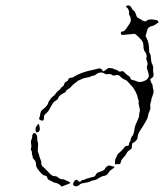

<svg xmlns="http://www.w3.org/2000/svg" viewBox="-20 -690 611 716"><path d="M383 -72Q388 -73 388.5 -73Q389 -73 394.5 -71Q400 -69 404 -69Q411 -69 402 -62L398 -59Q390 -55 385 -46Q377 -34 366 -34Q360 -33 347 -25Q339 -19 331 -18Q323 -17 318 -14Q312 -10 290 -7Q282 -6 279 -3Q264 11 253 0Q251 -3 255 -11Q263 -25 271 -16Q278 -8 283 -16Q285 -19 290 -19Q295 -19 298 -21.5Q301 -24 304 -24Q307 -24 313 -26.5Q319 -29 326.5 -30Q334 -31 337 -38Q339 -42 340.5 -43.5Q342 -45 344.5 -46.5Q347 -48 355 -50Q369 -55 371 -60Q376 -69 383 -72ZM102 -189Q107 -200 116 -188Q120 -179 119 -170Q119 -165 121 -159.5Q123 -154 121.5 -140Q120 -126 122 -122.5Q124 -119 125.5 -112Q127 -105 131 -95.5Q135 -86 134 -84Q133 -81 135 -75.5Q137 -70 140 -68Q144 -66 157 -52Q162 -46 165.5 -42.5Q169 -39 172 -37Q175 -35 178 -34Q181 -33 186 -33Q191 -33 196 -29Q203 -21 218 -21Q221 -20 231.5 -15Q242 -10 242.5 -8.5Q243 -7 234 -3.5Q225 0 217 3L210 6L204 0Q197 -6 187.5 -8Q178 -10 177 -11.5Q176 -13 167.5 -16.5Q159 -20 157 -25Q155 -35 148 -35Q141 -35 129 -49Q113 -66 114 -79Q114 -88 108 -94Q102 -100 102 -104Q102 -108 100 -112Q98 -116 99 -120Q100 -124 97 -128Q94 -132 96 -138.5Q98 -145 96 -154Q94 -163 97.5 -170Q101 -177 100 -180.5Q99 -184 102 -189ZM120 -225Q124 -233 127.5 -218Q131 -203 123 -198Q118 -195 115.5 -197Q113 -199 112.5 -206.5Q112 -214 115 -217.5Q118 -221 120 -225ZM453 -669Q465 -672 469 -663Q473 -654 480 -649Q484 -647 487 -636Q489 -630 490 -628Q491 -626 493 -624.5Q495 -623 499 -621Q507 -617 509 -615Q511 -613 517.5 -611Q524 -609 527 -613Q534 -619 551 -617Q564 -616 568 -613Q572 -609 570 -605Q568 -605 561 -599.5Q554 -594 547.5 -593Q541 -592 535.5 -588Q530 -584 527.5 -572.5Q525 -561 523.5 -558.5Q522 -556 526 -549Q536 -531 536 -505Q536 -493 538 -492Q542 -489 543 -471Q544 -458 546 -454Q553 -442 551 -431Q550 -426 552 -418Q555 -404 546 -399Q541 -396 540.5 -394.5Q540 -393 542 -387Q545 -379 547 -377Q549 -375 549.5 -367.5Q550 -360 552 -356Q555 -347 546 -325Q544 -319 544 -316Q544 -313 541.5 -306Q539 -299 540.5 -291.5Q542 -284 537.5 -275.5Q533 -267 532 -258Q531 -249 523 -236Q511 -215 503 -204Q493 -190 493 -175Q493 -173 490 -169Q487 -165 483 -161.5Q479 -158 477 -158Q472 -158 472 -143Q471 -137 470 -135.5Q469 -134 463 -130Q455 -125 452 -118Q449 -111 440.5 -102.5Q432 -94 431 -87Q429 -75 420 -78Q417 -79 414 -77.5Q411 -76 409 -78Q408 -81 409 -90Q410 -99 413 -102Q416 -107 417 -111Q418 -115 422 -118Q425 -120 430 -125Q435 -130 439.5 -135Q444 -140 445 -142Q446 -145 453 -146Q458 -146 459 -147Q460 -148 461 -152Q461 -157 463.5 -159.5Q466 -162 467 -168Q468 -177 473.5 -183Q479 -189 482 -211Q483 -221 491 -237Q499 -253 499 -260.5Q499 -268 501 -274Q503 -280 499.5 -291.5Q496 -303 497 -309Q498 -315 495.5 -319.5Q493 -324 493 -328.5Q493 -333 486.5 -346Q480 -359 475 -365Q452 -392 448 -392Q446 -392 438 -397Q430 -402 428 -405Q422 -413 409 -409Q402 -407 397 -411Q392 -415 383 -413.5Q374 -412 369 -416Q364 -420 355 -419.5Q346 -419 339.5 -413.5Q333 -408 329 -408Q325 -408 319 -405Q313 -402 302.5 -400.5Q292 -399 283.5 -394.5Q275 -390 273 -390Q271 -390 268.5 -387Q266 -384 259 -379.5Q252 -375 246.5 -368Q241 -361 234.5 -358Q228 -355 226 -350Q224 -345 216 -342Q200 -334 197 -324Q195 -318 188 -315Q179 -311 168 -289Q161 -275 153 -268Q146 -262 145 -260Q144 -258 144 -252Q144 -244 141.5 -241.5Q139 -239 133 -241Q123 -244 127 -252Q129 -255 130 -265Q131 -271 132 -273Q133 -275 134.5 -277Q136 -279 141 -283Q148 -288 154 -295.5Q160 -303 160 -307Q160 -309 163 -313.5Q166 -318 170 -323Q174 -328 177 -330Q182 -333 188 -341.5Q194 -350 198.5 -352.5Q203 -355 205.5 -359.5Q208 -364 213 -367Q218 -370 219.5 -376.5Q221 -383 227 -385.5Q233 -388 234 -392Q236 -400 245 -400Q251 -400 256 -404Q281 -420 324 -429Q334 -431 338 -432Q355 -439 361 -429Q363 -424 365 -424Q366 -424 370 -426.5Q374 -429 377.5 -431.5Q381 -434 382 -435Q383 -437 392.5 -436Q402 -435 405.5 -432.5Q409 -430 412.5 -430Q416 -430 418 -428Q423 -421 432 -424Q437 -425 438.5 -424.5Q440 -424 446 -418Q453 -411 459.5 -407Q466 -403 466 -399Q466 -393 477 -391Q484 -390 490.5 -386.5Q497 -383 508 -385Q528 -389 534 -402Q536 -406 534 -415Q526 -439 528 -443Q533 -451 527 -465Q524 -471 526 -474Q528 -477 526.5 -484Q525 -491 523 -494Q515 -502 515 -517Q515 -528 512 -534Q509 -540 498 -551Q484 -565 480.5 -564Q477 -563 462 -562Q447 -561 439.5 -560Q432 -559 431 -564Q429 -573 439 -573Q445 -573 456 -591Q460 -597 464 -603Q472 -615 464 -631Q460 -637 461 -641Q462 -644 461 -648Q460 -652 458 -656Q456 -660 453 -662Q447 -667 453 -669Z"/></svg>

Font: TT2020 Style D
Style: Italic
Weight: 400
Italic angle: -15°
Version: Version 0.2.000